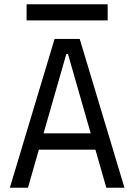

<svg xmlns="http://www.w3.org/2000/svg" viewBox="-20 -875 626 895"><path d="M25.9 0 234.4 -693.4H351.6L560.1 0H475.6L424.8 -177.2H161.1L110.4 0ZM183.1 -253.4H402.8L296.9 -623H289.1ZM104 -779.8V-855H481.9V-779.8Z"/></svg>

Font: Cascadia Mono NF SemiLight
Style: Regular
Weight: 350
Monospace: yes
Designer: Aaron Bell
Foundry: Saja Typeworks
Version: Version 2404.023; ttfautohint (v1.8.4)